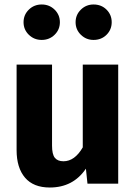

<svg xmlns="http://www.w3.org/2000/svg" viewBox="-20 -819 608 856"><path d="M507 0H370L363 -67Q306 17 202 17Q129 17 91.5 -27Q54 -71 54 -150V-531H212V-170Q212 -131 224.5 -115.5Q237 -100 263 -100Q313 -100 349 -162V-531H507ZM247 -720Q247 -687 223.5 -664Q200 -641 166 -641Q132 -641 108.5 -664Q85 -687 85 -720Q85 -753 108.5 -776Q132 -799 166 -799Q200 -799 223.5 -776Q247 -753 247 -720ZM478 -720Q478 -687 455 -664Q432 -641 397 -641Q364 -641 340.5 -664Q317 -687 317 -720Q317 -753 340.5 -776Q364 -799 397 -799Q432 -799 455 -776Q478 -753 478 -720Z"/></svg>

Font: Statis Sans
Style: Bold
Weight: 700
Designer: bBox Type GmbH
Foundry: bBox Type GmbH
Version: Version 1.000